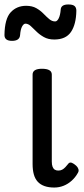

<svg xmlns="http://www.w3.org/2000/svg" viewBox="-52 -823 377 860"><path d="M191 17Q166 17 147.5 10.5Q129 4 117 -9Q105 -22 99.5 -42Q94 -62 94 -88V-489Q94 -502 104.5 -508.5Q115 -515 136 -515Q158 -515 169 -508.5Q180 -502 180 -489V-99Q180 -85 183.5 -76Q187 -67 193.5 -63Q200 -59 209 -59Q219 -59 226.5 -63Q234 -67 241 -74.5Q248 -82 256 -92Q262 -97 270.5 -93.5Q279 -90 289 -81Q296 -75 299 -66Q302 -57 297 -49Q286 -29 269.5 -14Q253 1 233 9Q213 17 191 17ZM191 -646Q164 -646 144.5 -657Q125 -668 111 -682Q97 -696 85.5 -706.5Q74 -717 62 -717Q54 -717 47 -704.5Q40 -692 38 -666Q37 -653 28 -646.5Q19 -640 2 -640Q-32 -640 -32 -666Q-31 -739 -4 -768Q23 -797 65 -797Q92 -797 110.5 -786.5Q129 -776 142.5 -762Q156 -748 168.5 -737.5Q181 -727 195 -727Q204 -727 211 -741Q218 -755 220 -781Q222 -803 254 -803Q274 -803 282 -796Q290 -789 290 -775Q289 -714 266 -680Q243 -646 191 -646Z"/></svg>

Font: Playwrite GB J
Style: Regular
Weight: 400
Designer: Veronika Burian, José Scaglione
Foundry: TypeTogether
Version: Version 1.002